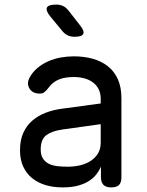

<svg xmlns="http://www.w3.org/2000/svg" viewBox="-20 -805 640 835"><path d="M252 -669 199 -733Q178 -759 184 -772Q190 -785 224 -785Q241 -785 254 -779Q267 -773 278 -759L328 -695Q348 -670 342 -657.5Q336 -645 304 -645Q288 -645 275 -651Q262 -657 252 -669ZM418 -355V-375Q418 -400 408.5 -418Q399 -436 383 -447.5Q367 -459 346 -464.5Q325 -470 301 -470Q262 -470 236.5 -459.5Q211 -449 194 -427Q188 -419 183 -413.5Q178 -408 173.5 -404.5Q169 -401 164 -399.5Q159 -398 153 -398Q121 -398 108 -420.5Q95 -443 109 -468Q122 -492 143 -509.5Q164 -527 190 -538.5Q216 -550 244.5 -555Q273 -560 301 -560Q345 -560 383 -549.5Q421 -539 449 -517Q477 -495 492.5 -460.5Q508 -426 508 -378V-34Q508 -11 497.5 -0.5Q487 10 464 10Q441 10 430 -1Q419 -12 419 -35V-80Q412 -64 400 -48Q388 -32 368.5 -19Q349 -6 320.5 2Q292 10 252 10Q212 10 178.5 0Q145 -10 120 -30Q95 -50 81 -80.5Q67 -111 67 -152Q67 -195 81 -226.5Q95 -258 119.5 -279.5Q144 -301 177 -314Q210 -327 248 -332ZM418 -265 253 -242Q208 -236 182.5 -218Q157 -200 157 -155Q157 -131 166.5 -116Q176 -101 192 -93Q208 -85 229 -82.5Q250 -80 274 -80Q302 -80 328 -86Q354 -92 374 -105Q394 -118 406 -137.5Q418 -157 418 -185Z"/></svg>

Font: Maple Mono Normal
Style: Regular
Weight: 400
Monospace: yes
Designer: subframe7536
Version: Version 7.000